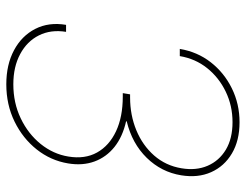

<svg xmlns="http://www.w3.org/2000/svg" viewBox="-106 -671 787 615"><g transform="rotate(90 287.5 -363.5)"><path d="M250 9.8Q187 9.8 140.9 -14.9Q94.7 -39.6 72.5 -83Q50.3 -126.5 59.6 -181.6H82Q74.2 -132.8 93.3 -94.7Q112.3 -56.6 153.1 -34.7Q193.8 -12.7 250 -12.7Q309.6 -12.7 359.1 -36.4Q408.7 -60.1 441.2 -100.3Q473.6 -140.6 481.4 -189Q490.2 -241.7 468.5 -280.8Q446.8 -319.8 400.6 -341.6Q354.5 -363.3 289.1 -363.3H278.3L282.2 -386.7H292.5Q348.6 -386.7 397.2 -406.7Q445.8 -426.8 478.3 -463.9Q510.7 -501 519 -551.3Q526.9 -598.1 511 -635Q495.1 -671.9 459.5 -693.4Q423.8 -714.8 371.1 -714.8Q318.8 -714.8 273.7 -693.1Q228.5 -671.4 198.2 -633.5Q168 -595.7 159.7 -545.9H136.7Q146 -602.1 179.4 -645Q212.9 -688 262.9 -712.6Q313 -737.3 371.6 -737.3Q430.2 -737.3 471.4 -712.9Q512.7 -688.5 531.5 -646.2Q550.3 -604 541.5 -550.3Q531.2 -486.8 485.4 -439.9Q439.5 -393.1 369.1 -376L368.2 -374Q418 -362.8 450.7 -336.7Q483.4 -310.5 497.3 -272.5Q511.2 -234.4 503.4 -188Q494.1 -132.3 458.7 -87.6Q423.3 -43 369.4 -16.6Q315.4 9.8 250 9.8Z"/></g></svg>

Font: Inter 20pt Thin
Style: Italic
Weight: 250
Italic angle: -9.3988°
Version: Version 4.001;git-66647c0bb